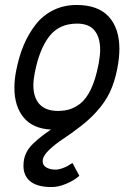

<svg xmlns="http://www.w3.org/2000/svg" viewBox="-20 -524 558 775"><path d="M303.2 -105Q354 -145.5 376.5 -258.8Q377 -260.3 377.4 -263.2Q377.9 -266.1 378.4 -267.6Q384.3 -301.3 384.3 -323.2Q384.3 -372.6 361.8 -400.6Q339.4 -428.7 291 -428.7Q218.8 -428.7 178.7 -377Q138.7 -325.2 120.1 -229Q114.7 -201.2 114.7 -179.7Q114.7 -129.9 139.9 -103Q165 -76.2 214.4 -76.2Q242.2 -76.7 262 -83Q281.7 -89.4 303.2 -105ZM369.1 -72.8Q344.7 -44.9 305.9 -14.6Q267.1 15.6 236.3 35.6Q205.6 55.7 180.9 78.6Q156.2 101.6 152.8 119.6Q152.3 122.1 152.3 127Q152.3 143.1 167 151.9Q181.6 160.6 204.1 160.6Q217.3 160.6 231.7 155.3Q246.1 149.9 252.7 146Q259.3 142.1 272.5 133.8L300.3 185.5Q279.8 204.1 248 217.5Q216.3 231 188.5 231Q130.9 231 102.8 208.5Q74.7 186 74.7 145.5Q74.7 131.3 77.1 119.6Q80.6 101.6 90.1 85.2Q99.6 68.8 116.5 53.2Q133.3 37.6 147.5 26.6Q161.6 15.6 185.5 -1Q112.3 -4.9 75.2 -50Q38.1 -95.2 38.1 -169.9Q38.1 -202.6 45.4 -239.3Q56.2 -294.9 75.4 -341.1Q94.7 -387.2 123.8 -424.6Q152.8 -461.9 195.1 -482.9Q237.3 -503.9 289.1 -503.9Q376 -503.9 418.9 -456.8Q461.9 -409.7 461.9 -326.7Q461.9 -291 453.6 -248Q442.9 -192.4 423.1 -151.1Q403.3 -109.9 369.1 -72.8Z"/></svg>

Font: Fantasque Sans Mono
Style: Italic
Weight: 400
Italic angle: -11°
Monospace: yes
Designer: Jany Belluz
Version: Version 1.8.0 ; ttfautohint (v1.8.2)